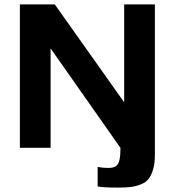

<svg xmlns="http://www.w3.org/2000/svg" viewBox="-20 -669 791 869"><path d="M681 -649H542V-206L228 -649H70V0H209V-450L525 0V7C525 39.7 521.2 61.8 513.5 73.5C505.8 85.2 492.7 91 474 91C451.3 91 434 89.3 422 86V175C438.7 178.3 469 180 513 180C535.7 180 554.5 179.2 569.5 177.5C584.5 175.8 599.7 172.2 615 166.5C630.3 160.8 642.3 152.8 651 142.5C659.7 132.2 666.8 117.8 672.5 99.5C678.2 81.2 681 58.7 681 32Z"/></svg>

Font: Play
Style: Bold
Weight: 700
Designer: Jonas Hecksher
Foundry: Jonas Hecksher, Playtypeª, e-types AS
Version: Version 1.002